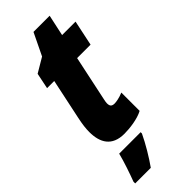

<svg xmlns="http://www.w3.org/2000/svg" viewBox="-286 -696 949 949"><g transform="rotate(-45 188.5 -221.5)"><path d="M156 10C193 10 252 3 289 -17V-145C264 -134 238 -130 228 -130C208 -130 201 -138 201 -158C201 -165 203 -175 205 -184L255 -420H349L377 -553H283L307 -664H194L138 -548L62 -503L45 -420H95L50 -207C42 -169 39 -143 39 -119C39 -45 69 10 156 10ZM20 209V221H129C159 179 195 119 218 70V61H68C57 106 35 169 20 209Z"/></g></svg>

Font: Noto Sans ExtraCondensed Black
Style: Italic
Weight: 900
Width: 2
Italic angle: -12°
Designer: Monotype Design Team
Foundry: Monotype Imaging Inc.
Version: Version 2.013